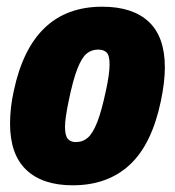

<svg xmlns="http://www.w3.org/2000/svg" viewBox="-20 -542 521 573"><path d="M10 -173Q10 -221 21 -270Q74 -522 285 -522Q376 -522 424 -477Q472 -432 472 -341Q472 -297 460 -240Q433 -111 367 -50Q301 11 197 11Q107 11 58.5 -35Q10 -81 10 -173ZM296 -271Q307 -321 307 -350Q307 -377 298 -385.5Q289 -394 273 -394Q253 -394 238.5 -382Q224 -370 211 -337Q198 -304 185 -241Q174 -188 174 -164Q174 -137 182.5 -127.5Q191 -118 206 -118Q227 -118 242 -131Q257 -144 270 -177Q283 -210 296 -271Z"/></svg>

Font: Decalotype Black Italic
Style: Regular
Weight: 900
Italic angle: -12°
Designer: Alfredo Marco Pradil
Foundry: Alfredo Marco Pradil
Version: Version 1.0